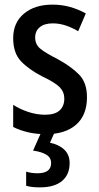

<svg xmlns="http://www.w3.org/2000/svg" viewBox="-20 -570 430 830"><path d="M356 -150Q356 -72 309 -31Q262 10 179 10Q135 10 100 1.5Q65 -7 37 -21V-117Q64 -99 101 -86.5Q138 -74 175 -74Q217 -74 237.5 -92.5Q258 -111 258 -144Q258 -172 238.5 -192.5Q219 -213 162 -240Q104 -270 70.5 -305.5Q37 -341 37 -405Q37 -472 83.5 -511Q130 -550 207 -550Q247 -550 282.5 -540Q318 -530 351 -512L318 -435Q293 -450 265 -459.5Q237 -469 208 -469Q172 -469 152 -452.5Q132 -436 132 -408Q132 -379 152.5 -361Q173 -343 230 -314Q287 -283 321.5 -248Q356 -213 356 -150ZM281 135Q281 185 248 212.5Q215 240 152 240Q115 240 93 233V172Q115 179 142 179Q201 179 201 135Q201 111 180 98.5Q159 86 123 81L159 0H217L196 47Q235 55 258 77Q281 99 281 135Z"/></svg>

Font: Noto Sans Myanmar Condensed Medium
Style: Regular
Weight: 500
Width: 3
Designer: Monotype Design Team
Foundry: Monotype Imaging Inc.
Version: Version 2.107; ttfautohint (v1.8.4.7-5d5b)